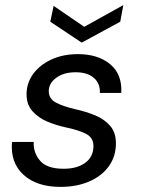

<svg xmlns="http://www.w3.org/2000/svg" viewBox="-20 -720 554 752"><path d="M217 12Q124 12 72 -35.5Q20 -83 27 -164H112Q110 -122 137 -90.5Q164 -59 229 -59Q282 -59 314 -82.5Q346 -106 346 -148Q346 -181 316.5 -196Q287 -211 238 -221Q201 -229 166 -243.5Q131 -258 107.5 -284Q84 -310 84 -350Q84 -395 110 -430.5Q136 -466 181.5 -487Q227 -508 285 -508Q364 -508 411.5 -468.5Q459 -429 455 -356H371Q373 -393 347.5 -415Q322 -437 276 -437Q230 -437 200.5 -415.5Q171 -394 171 -363Q171 -333 199.5 -318Q228 -303 276 -292Q317 -283 353 -268Q389 -253 411.5 -227Q434 -201 434 -159Q434 -107 406 -68.5Q378 -30 329 -9Q280 12 217 12ZM300 -553 177 -635 190 -697 310 -615 463 -700 451 -635Z"/></svg>

Font: DeepMind Sans
Style: Italic
Weight: 400
Italic angle: -10°
Designer: Jonny Pinhorn / Modifications: Colophon Foundry
Foundry: Colophon Foundry
Version: Version 1.002; ttfautohint (v1.8.2)